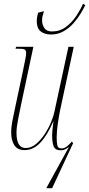

<svg xmlns="http://www.w3.org/2000/svg" viewBox="-20 -783 470 1013"><path d="M250 -601Q215 -601 194.5 -617.5Q174 -634 174 -671Q174 -683 175.5 -691.5Q177 -700 181 -716L212 -724Q208 -710 205 -700Q202 -690 202 -676Q202 -653 214 -635Q226 -617 254 -617Q296 -617 328 -641Q360 -665 382.5 -699Q405 -733 418 -763L430 -756Q421 -737 405 -710.5Q389 -684 366.5 -659Q344 -634 314.5 -617.5Q285 -601 250 -601ZM344 -8Q335 -1 324.5 4.5Q314 10 301 10Q271 10 263 -11Q255 -32 255 -69Q255 -81 256.5 -96Q258 -111 262 -142H261Q229 -68 192 -29.5Q155 9 110 9Q72 9 55.5 -17Q39 -43 39 -85Q39 -114 47.5 -155.5Q56 -197 63 -230L102 -413Q107 -439 112.5 -465.5Q118 -492 118 -502Q118 -518 109.5 -522Q101 -526 75 -526H62L65 -536H156L91 -230Q84 -196 75.5 -153.5Q67 -111 67 -83Q67 -2 115 -2Q145 -2 170.5 -23.5Q196 -45 216.5 -76.5Q237 -108 250 -140Q263 -172 267 -193L341 -536H369L297 -201Q290 -166 284.5 -127Q279 -88 279 -57Q279 -32 282.5 -16Q286 0 304 0Q320 0 333 -10.5Q346 -21 359 -36L366 -28L255 210H224Z"/></svg>

Font: Noto Serif Display ExtraCondensed Thin
Style: Italic
Weight: 100
Width: 2
Italic angle: -12°
Designer: Monotype Design Team
Foundry: Monotype Imaging Inc.
Version: Version 2.009